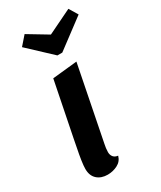

<svg xmlns="http://www.w3.org/2000/svg" viewBox="-198 -831 770 919"><g transform="rotate(-30 187.5 -371.0)"><path d="M113 20Q77 20 55 0Q33 -20 33 -57Q33 -75 37.5 -104.5Q42 -134 48 -163Q54 -192 57 -210L117 -510L253 -524L172 -115Q170 -107 168.5 -94.5Q167 -82 167 -73Q167 -57 175.5 -46.5Q184 -36 201 -34Q193 -6 167.5 7Q142 20 113 20ZM189 -595 62 -714 104 -762 212 -697 346 -762 375 -714 216 -595Z"/></g></svg>

Font: Sansita Swashed Medium
Style: Regular
Weight: 500
Designer: Pablo Cosgaya
Foundry: Omnibus-Type
Version: Version 1.003; ttfautohint (v1.8.3)